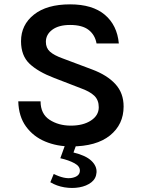

<svg xmlns="http://www.w3.org/2000/svg" viewBox="-20 -676 668 904"><path d="M314.5 13.5Q248 13.5 192.5 -9.8Q137 -33 102.5 -80.2Q68 -127.5 66 -199H171Q171 -140 213.2 -112.2Q255.5 -84.5 313.5 -84.5Q371.5 -84.5 408.2 -108.5Q445 -132.5 445 -171Q445 -205 424 -225.2Q403 -245.5 358 -261.5L235 -309Q159 -338 119 -376Q79 -414 79 -482Q79 -559 139.8 -607.2Q200.5 -655.5 310 -655.5Q415.5 -655.5 473.5 -606.5Q531.5 -557.5 539.5 -471.5H434.5Q427.5 -511.5 397.5 -535Q367.5 -558.5 310 -558.5Q256.5 -558.5 226.2 -536Q196 -513.5 196 -479Q196 -450 215.2 -432.8Q234.5 -415.5 275 -401L413.5 -349Q484.5 -322.5 523.2 -280.2Q562 -238 562 -174.5Q562 -90 497.8 -38.2Q433.5 13.5 314.5 13.5ZM217 182 233 143Q284.5 168.5 319.2 161.5Q354 154.5 356 130Q358 107.5 331 92.8Q304 78 264 69L302 -36.5L352 -30L326 42Q384 56 410.2 81Q436.5 106 434.5 136Q432.5 165 410 182.5Q387.5 200 353.8 206Q320 212 283.5 206Q247 200 217 182Z"/></svg>

Font: Karla SemiBold
Style: Regular
Weight: 600
Designer: Jonathan Pinhorn
Version: Version 2.004; ttfautohint (v1.8.4.7-5d5b);gftools[0.9.33]